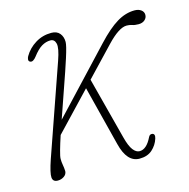

<svg xmlns="http://www.w3.org/2000/svg" viewBox="-74 -505 576 585"><g transform="rotate(-15 214.0 -213.0)"><path d="M171.5 -394.5Q171.5 -383.5 159.8 -346.8Q148 -310 131 -262Q114 -214 98.5 -168.5L280 -362Q315 -399.5 342.8 -416.2Q370.5 -433 399 -433Q411.5 -433 419.5 -427Q427.5 -421 427.5 -411.5Q427.5 -402 420 -395.5Q412.5 -389 400.5 -389Q388 -389 380.5 -391.8Q373 -394.5 363.5 -394.5Q339.5 -394.5 301 -354L215 -263.5L266 -68Q273.5 -39 283 -26.8Q292.5 -14.5 303.5 -14.5Q325.5 -14.5 342 -48.5Q346 -57 354 -55.5Q363.5 -53.5 359 -39Q353 -20 337.8 -6.2Q322.5 7.5 297.5 7.5Q258 7.5 243 -53L195 -242L83.5 -124.5Q75 -99 69.8 -80.2Q64.5 -61.5 64.5 -54Q64.5 -44 66.2 -35Q68 -26 68.5 -14.5Q68 -4.5 59.2 1.5Q50.5 7.5 39.5 7.5Q24 7.5 22.8 -6.5Q21.5 -20.5 35.5 -61.5L134.5 -345Q147.5 -382 144 -396.5Q140.5 -411 127.5 -411Q113.5 -411 100 -403Q86.5 -395 71 -374.5Q66.5 -368.5 61 -365.2Q55.5 -362 50.5 -365Q46.5 -367.5 47 -372.5Q47.5 -377.5 50 -382Q63 -404.5 85.8 -418.5Q108.5 -432.5 136 -432.5Q153.5 -432.5 162.5 -421.8Q171.5 -411 171.5 -394.5Z"/></g></svg>

Font: Fraunces144ptSuperSoftThinItalic
Style: Italic
Weight: 100
Italic angle: -16°
Version: Version 1.000;[0bf87f6ff]